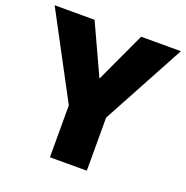

<svg xmlns="http://www.w3.org/2000/svg" viewBox="-128 -832 919 949"><g transform="rotate(20 332.0 -357.0)"><path d="M332 -449 455 -714H664L429 -279V0H235V-273L0 -714H210Z"/></g></svg>

Font: Noto Sans Gurmukhi UI Black
Style: Regular
Weight: 900
Designer: Jelle Bosma - Monotype Design Team
Foundry: Monotype Imaging Inc.
Version: Version 2.004; ttfautohint (v1.8.4.7-5d5b)